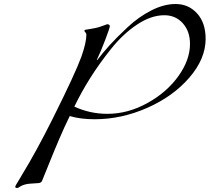

<svg xmlns="http://www.w3.org/2000/svg" viewBox="-20 -906 1046 958"><path d="M90 -34Q161 -150 242 -312Q356 -540 386 -623Q411 -694 411 -733Q411 -739 406 -744.5Q401 -750 401 -752Q401 -756 406 -757.5Q411 -759 439 -763Q459 -766 476.5 -771.5Q494 -777 503.5 -781Q513 -785 514 -785Q528 -785 528 -775Q528 -768 506 -709.5Q484 -651 463 -607L465 -606Q494 -644 527.5 -681Q561 -718 616.5 -770Q672 -822 735 -854Q798 -886 856 -886Q921 -886 963.5 -839Q1006 -792 1006 -712Q1006 -613 925 -519Q844 -425 715 -368Q586 -311 452 -311Q381 -311 328 -327Q301 -272 274.5 -210Q248 -148 220 -78Q192 -8 190 -4Q186 6 173 7.5Q160 9 136.5 10Q113 11 94 18Q84 22 77 27Q70 32 66 32Q56 32 56 26Q56 23 62.5 12Q69 1 78.5 -14.5Q88 -30 90 -34ZM351 -374Q429 -338 516 -338Q618 -338 715 -391.5Q812 -445 870 -526Q928 -607 928 -687Q928 -750 892 -790Q856 -830 800 -830Q734 -830 664 -783.5Q594 -737 534.5 -662.5Q475 -588 430 -516.5Q385 -445 351 -374Z"/></svg>

Font: Miama Nueva
Style: Medium
Weight: 400
Italic angle: -28°
Version: Version 1.0